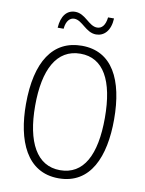

<svg xmlns="http://www.w3.org/2000/svg" viewBox="-98 -969 793 1047"><g transform="rotate(10 299.0 -445.5)"><path d="M153 -798H186C190 -844 212 -862 234 -862C279 -862 308 -798 365 -798C409 -798 444 -832 447 -901H414C409 -856 390 -836 364 -836C318 -836 290 -900 233 -900C187 -900 157 -864 153 -798ZM543 -358C543 -578 469 -724 301 -724C141 -724 55 -594 55 -358C55 -158 122 10 300 10C477 10 543 -153 543 -358ZM106 -358C106 -558 169 -680 301 -680C428 -680 492 -565 492 -358C492 -152 430 -35 300 -35C171 -35 106 -157 106 -358Z"/></g></svg>

Font: Noto Sans Armenian Condensed ExtraLight
Style: Regular
Weight: 200
Width: 3
Designer: Monotype Design Team
Foundry: Monotype Imaging Inc.
Version: Version 2.008